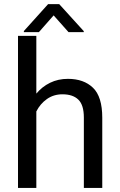

<svg xmlns="http://www.w3.org/2000/svg" viewBox="-20 -927 591 947"><path d="M159.2 -750V-465.3Q187.5 -499.5 227.1 -518.8Q266.6 -538.1 314.9 -538.1Q393.1 -538.1 438.7 -494.1Q484.4 -450.2 484.4 -346.2V0H393.6V-347.2Q393.6 -409.2 366.5 -435.5Q339.4 -461.9 288.1 -461.9Q244.6 -461.9 211.4 -438.5Q178.2 -415 159.2 -377.4V0H68.8V-750ZM272 -906.7 393.1 -773.4V-768.6H317.9L244.6 -851.1L171.9 -768.6H97.7V-773.9L217.3 -906.7Z"/></svg>

Font: Vazirmatn RD UI
Style: Regular
Weight: 400
Designer: Saber Rastikerdar
Foundry: Saber Rastikerdar
Version: Version 33.003